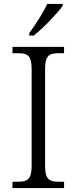

<svg xmlns="http://www.w3.org/2000/svg" viewBox="-20 -951 388 971"><path d="M128 -784V-771H150C198 -807 272 -886 297 -921V-931H219C198 -886 157 -822 128 -784ZM43 0H304V-32H278C231 -32 208 -42 208 -111V-603C208 -672 231 -682 278 -682H304V-714H43V-682H70C117 -682 140 -672 140 -603V-111C140 -42 117 -32 70 -32H43Z"/></svg>

Font: Noto Serif Devanagari Light
Style: Regular
Weight: 300
Designer: Universal Thirst, Indian Type Foundry and the Monotype Design Team
Foundry: Monotype Imaging Inc.
Version: Version 2.004